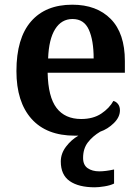

<svg xmlns="http://www.w3.org/2000/svg" viewBox="-20 -568 598 818"><path d="M384 230Q315 230 277 203.5Q239 177 239 120Q239 86 261.5 56.5Q284 27 314 10Q310 10 306.5 10Q303 10 299 10Q178 10 114 -62Q50 -134 50 -265Q50 -405 112 -476.5Q174 -548 288 -548Q392 -548 452 -487Q512 -426 512 -308V-258H183Q185 -155 221 -108Q257 -61 326 -61Q377 -61 411.5 -84Q446 -107 463 -138Q475 -135 483 -124.5Q491 -114 491 -98Q491 -69 465 -43.5Q439 -18 407 -7Q375 12 354.5 38.5Q334 65 334 105Q334 135 353.5 148.5Q373 162 403 162Q416 162 432 160Q448 158 466 154V214Q450 222 425 226Q400 230 384 230ZM379 -319Q379 -396 358.5 -441.5Q338 -487 289 -487Q242 -487 215 -444Q188 -401 185 -319Z"/></svg>

Font: Noto Serif Myanmar SemiBold
Style: Regular
Weight: 600
Designer: Ben Mitchell and the Monotype Design Team
Foundry: Monotype Imaging Inc.
Version: Version 2.106; ttfautohint (v1.8.4.7-5d5b)